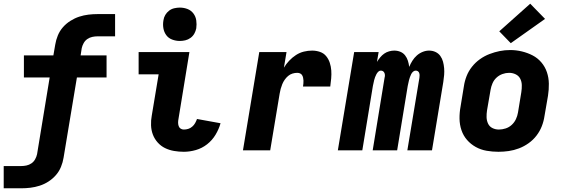

<svg xmlns="http://www.w3.org/2000/svg" viewBox="-33 -811 3053 1036"><path d="M-13 205V85H81Q95 85 109.5 82Q124 79 136.5 70.5Q149 62 156.5 48.5Q164 35 167 21L235 -393H96V-512H255L265 -570Q269 -595 279 -619.5Q289 -644 306.5 -664Q324 -684 347 -698.5Q370 -713 394.5 -721Q419 -729 444 -732Q469 -735 494 -735H588V-615H494Q480 -615 465.5 -612Q451 -609 438.5 -600.5Q426 -592 418.5 -578.5Q411 -565 408 -551L402 -512H542V-393H382L310 40Q306 65 296 89.5Q286 114 268.5 134Q251 154 228.5 168.5Q206 183 181 191Q156 199 131 202Q106 205 81 205Z M959 8Q932 8 906 3.5Q880 -1 857.5 -12Q835 -23 818 -42Q801 -61 792 -84.5Q783 -108 782 -135Q781 -162 786 -188L823 -410H715V-530H989L930 -169Q928 -159 928 -149.5Q928 -140 931 -131Q934 -122 941.5 -117Q949 -112 959 -112Q971 -112 982.5 -115.5Q994 -119 1004 -127.5Q1014 -136 1020 -147Q1026 -158 1030 -169L1157 -146Q1148 -114 1130 -84Q1112 -54 1084.5 -32.5Q1057 -11 1024 -1.5Q991 8 959 8ZM937 -590Q916 -590 896 -597.5Q876 -605 864 -621.5Q852 -638 848.5 -659Q845 -680 849 -702Q851 -717 859 -730.5Q867 -744 879.5 -753.5Q892 -763 907.5 -766.5Q923 -770 937 -770Q959 -770 978.5 -762.5Q998 -755 1010.5 -738.5Q1023 -722 1026 -701Q1029 -680 1026 -658Q1023 -643 1015.5 -629.5Q1008 -616 995 -606.5Q982 -597 967 -593.5Q952 -590 937 -590Z M1278 0 1366 -530H1513L1499 -446Q1511 -466 1527.5 -483.5Q1544 -501 1564 -514Q1584 -527 1606.5 -532.5Q1629 -538 1651 -538Q1673 -538 1693.5 -531Q1714 -524 1727 -508Q1740 -492 1746.5 -472Q1753 -452 1754.5 -431Q1756 -410 1754 -387.5Q1752 -365 1749 -344H1602Q1603 -352 1604 -360Q1605 -368 1604.5 -376Q1604 -384 1602.5 -391.5Q1601 -399 1597 -405.5Q1593 -412 1586 -415Q1579 -418 1571 -418Q1558 -418 1545 -414Q1532 -410 1521.5 -401Q1511 -392 1503 -380.5Q1495 -369 1490 -356.5Q1485 -344 1481.5 -331.5Q1478 -319 1476 -306L1425 0Z M1790 0 1878 -530H2010L2001 -477Q2009 -490 2018.5 -501.5Q2028 -513 2040 -521.5Q2052 -530 2066.5 -534Q2081 -538 2094 -538Q2112 -538 2127.5 -531.5Q2143 -525 2153 -512Q2163 -499 2168 -483Q2173 -467 2175 -450Q2182 -467 2192 -483Q2202 -499 2216 -511.5Q2230 -524 2247.5 -531Q2265 -538 2282 -538Q2301 -538 2317 -530.5Q2333 -523 2343 -509Q2353 -495 2357.5 -478Q2362 -461 2363.5 -443Q2365 -425 2363.5 -406.5Q2362 -388 2359 -369L2298 0H2165L2230 -391Q2231 -398 2231 -404.5Q2231 -411 2229 -417Q2227 -423 2222 -426.5Q2217 -430 2210 -430Q2202 -430 2195.5 -424Q2189 -418 2185.5 -410.5Q2182 -403 2179 -395Q2176 -387 2174 -379Q2172 -371 2170.5 -363Q2169 -355 2167 -347L2110 0H1978L2042 -391Q2044 -398 2044 -404.5Q2044 -411 2041.5 -417Q2039 -423 2034 -426.5Q2029 -430 2022 -430Q2014 -430 2008 -424Q2002 -418 1998 -410.5Q1994 -403 1991 -395Q1988 -387 1986 -379Q1984 -371 1982.5 -363Q1981 -355 1979 -347L1922 0Z M2656 8Q2624 8 2592.5 2.5Q2561 -3 2534 -18Q2507 -33 2487 -56Q2467 -79 2457 -108.5Q2447 -138 2446.5 -170.5Q2446 -203 2452 -235L2470 -345Q2474 -373 2484.5 -400Q2495 -427 2513.5 -450.5Q2532 -474 2556.5 -491.5Q2581 -509 2608.5 -519.5Q2636 -530 2663.5 -535.5Q2691 -541 2720 -541Q2752 -541 2783 -533.5Q2814 -526 2841 -512Q2868 -498 2888 -474.5Q2908 -451 2918 -421.5Q2928 -392 2928.5 -359.5Q2929 -327 2924 -295L2905 -185Q2901 -157 2890.5 -130Q2880 -103 2862 -79.5Q2844 -56 2819.5 -38.5Q2795 -21 2767.5 -10.5Q2740 0 2712 4Q2684 8 2656 8ZM2659 -112Q2677 -112 2695.5 -118Q2714 -124 2728.5 -137.5Q2743 -151 2751 -168.5Q2759 -186 2762 -204L2780 -314Q2783 -333 2782.5 -352Q2782 -371 2774 -386.5Q2766 -402 2749.5 -410Q2733 -418 2714 -418Q2696 -418 2678 -411.5Q2660 -405 2646 -392Q2632 -379 2624.5 -361.5Q2617 -344 2614 -326L2595 -216Q2592 -197 2592.5 -178.5Q2593 -160 2600.5 -144Q2608 -128 2624 -120Q2640 -112 2659 -112ZM2723 -578 2661 -642 2828 -791 2908 -709Z"/></svg>

Font: Iosevka Curly Heavy Extended
Style: Italic
Weight: 900
Width: 7
Italic angle: -9°
Monospace: yes
Designer: Belleve Invis
Foundry: Belleve Invis
Version: Version 11.1.0; ttfautohint (v1.8.3)